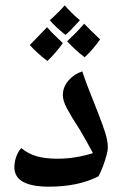

<svg xmlns="http://www.w3.org/2000/svg" viewBox="-20 -836 468 721"><path d="M164 -135Q34 -135 34 -208Q34 -228 41 -247.5Q48 -267 60 -280Q85 -259 117 -249.5Q149 -240 196 -240Q262 -240 329 -261Q315 -287 302.5 -309.5Q290 -332 279 -350Q246 -401 231 -429.5Q216 -458 216 -479Q216 -509 237 -533.5Q258 -558 289 -568Q297 -543 308.5 -513Q320 -483 331.5 -454.5Q343 -426 351 -405Q365 -369 375 -338Q385 -307 385 -281Q385 -272 380 -253Q375 -234 367 -212.5Q359 -191 350 -174Q274 -135 164 -135ZM226 -705Q190 -733 167 -760Q186 -777 200 -791Q214 -805 223 -816Q234 -803 248 -789Q262 -775 280 -760Q261 -739 247.5 -725Q234 -711 226 -705ZM298 -621Q278 -636 262 -651Q246 -666 232 -681Q245 -693 261.5 -709.5Q278 -726 296 -747Q314 -728 356 -688Q344 -671 329.5 -654Q315 -637 298 -621ZM158 -607Q116 -639 92 -667Q107 -683 123.5 -699.5Q140 -716 157 -734Q170 -717 216 -674Q203 -656 188.5 -639Q174 -622 158 -607Z"/></svg>

Font: Noto Naskh Arabic UI Semi
Style: Bold
Weight: 700
Designer: Monotype Design Team, David Williams, Mohamad Dakak and Nizar Qandah
Foundry: Monotype Imaging Inc.
Version: Version 2.014; ttfautohint (v1.8.4.7-5d5b)